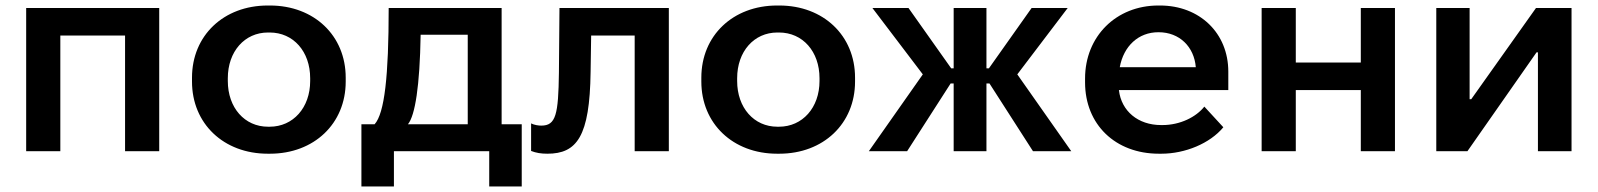

<svg xmlns="http://www.w3.org/2000/svg" viewBox="-20 -549 5800 697"><path d="M75 0H199V-420H434V0H558V-520H75Z M952 9H960C1120 9 1235 -100 1235 -253V-267C1235 -420 1120 -529 960 -529H952C792 -529 677 -420 677 -267V-253C677 -100 792 9 952 9ZM953 -89C868 -89 807 -158 807 -255V-265C807 -362 868 -431 953 -431H959C1045 -431 1106 -362 1106 -265V-255C1106 -158 1044 -89 959 -89Z M1292 128H1410V0H1756V128H1874V-98H1801V-520H1391C1391 -273 1376 -138 1340 -98H1292ZM1461 -98C1487 -130 1504 -237 1507 -423H1678V-98Z M1967 9C2074 9 2121 -53 2124 -288L2126 -420H2284V0H2408V-520H2011L2009 -285C2007 -133 1998 -93 1945 -93C1935 -93 1920 -95 1908 -101V-1C1926 6 1944 9 1967 9Z M2801 9H2809C2969 9 3084 -100 3084 -253V-267C3084 -420 2969 -529 2809 -529H2801C2641 -529 2526 -420 2526 -267V-253C2526 -100 2641 9 2801 9ZM2802 -89C2717 -89 2656 -158 2656 -255V-265C2656 -362 2717 -431 2802 -431H2808C2894 -431 2955 -362 2955 -265V-255C2955 -158 2893 -89 2808 -89Z M3442 0H3561V-246H3572L3730 0H3869L3673 -279L3856 -520H3725L3570 -301H3561V-520H3442V-301H3433L3278 -520H3147L3330 -279L3134 0H3273L3431 -246H3442Z M4187 9H4196C4282 9 4372 -28 4421 -87L4352 -162C4322 -124 4264 -95 4200 -95H4195C4111 -95 4051 -146 4042 -221V-222H4439V-289C4439 -429 4335 -529 4191 -529H4185C4032 -529 3919 -417 3919 -264V-250C3919 -97 4029 9 4187 9ZM4045 -305C4059 -382 4113 -432 4185 -432H4186C4262 -432 4315 -379 4321 -305Z M4560 0H4684V-222H4920V0H5044V-520H4920V-322H4684V-520H4560Z M5194 0H5307L5558 -359H5563V0H5685V-520H5556L5321 -189H5315V-520H5194Z"/></svg>

Font: Fixel Display SemiBold
Style: Regular
Weight: 600
Designer: AlfaBravo + MacPaw
Foundry: Kyrylo Tkachov, Marchela Mozhyna, Serhii Makarenko, Maria Weinstein, Zakhar Kryvoshyya
Version: Version 1.211